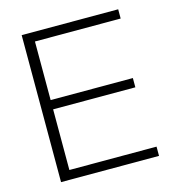

<svg xmlns="http://www.w3.org/2000/svg" viewBox="-104 -789 818 881"><g transform="rotate(-15 304.5 -349.0)"><path d="M536.6 -698.2V-654.3H129.4V-376H520V-332H129.4V-43.9H543.5V0H78.1V-698.2Z"/></g></svg>

Font: Voltera Light
Style: Light
Weight: 300
Designer: Bernd Montag
Version: Version 1.301